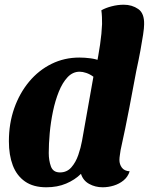

<svg xmlns="http://www.w3.org/2000/svg" viewBox="-20 -774 631 814"><path d="M176.3 20Q121.3 20 86.2 -4.5Q51 -29 34.3 -72.7Q17.7 -116.3 17.7 -175Q17.7 -250.3 40.3 -314.8Q63 -379.3 103.5 -427.8Q144 -476.3 198.5 -503.2Q253 -530 316.3 -530Q339.7 -530 363.5 -526.8Q387.3 -523.7 404 -516.3L560 -485Q545 -404.7 528.5 -318Q512 -231.3 491.3 -137.7Q490.3 -129.3 488.3 -117.3Q486.3 -105.3 486.3 -95.7Q486.3 -77.7 496.5 -63.5Q506.7 -49.3 529.7 -47.7Q522.3 -24.3 504 -9.3Q485.7 5.7 462.3 12.8Q439 20 415.3 20Q384 20 358.2 5.8Q332.3 -8.3 323.3 -37Q297.3 -11.3 260.3 4.3Q223.3 20 176.3 20ZM234.3 -43Q263.7 -43 282.5 -64.5Q301.3 -86 312 -117.2Q322.7 -148.3 327.7 -176.7L376 -448.7Q361 -459.7 345.7 -464.8Q330.3 -470 317.7 -470Q288.7 -470 266.8 -447Q245 -424 229.5 -385.7Q214 -347.3 204.5 -301.5Q195 -255.7 190.8 -209.5Q186.7 -163.3 186.7 -125.3Q186.7 -94 195.8 -68.5Q205 -43 234.3 -43ZM558 -474.3 386.7 -484.7Q397.3 -538 404.3 -585.3Q411.3 -632.7 412.7 -672Q412.7 -687.7 412.2 -701.8Q411.7 -716 409.7 -730.3Q427.7 -740.7 453.5 -747.3Q479.3 -754 504.7 -754Q539.7 -754 566 -735.8Q592.3 -717.7 591 -670.3Q591 -656 586.7 -627.2Q582.3 -598.3 575.2 -559.3Q568 -520.3 558 -474.3Z"/></svg>

Font: Sansita Swashed Light
Style: Regular
Weight: 300
Designer: Pablo Cosgaya
Foundry: Omnibus-Type
Version: Version 1.003